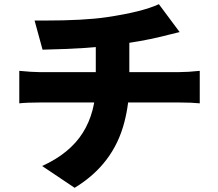

<svg xmlns="http://www.w3.org/2000/svg" viewBox="-20 -829 1040 916"><path d="M193 -731Q381 -731 489 -747Q658 -772 738 -809L837 -676L784 -663L748 -654Q698 -642 647 -633Q596 -624 537 -615Q411 -597 183 -592L145 -731ZM437 -431V-626L597 -643V-482V-447V-434Q597 -337 573 -245Q521 -45 336 67L181 -37Q313 -97 375 -195.5Q437 -294 437 -431ZM167 -485H434H563H684H781H836Q876 -485 933 -491V-336Q894 -340 839 -340H566H436H315H219H168Q108 -340 72 -336V-491Q134 -485 167 -485Z"/></svg>

Font: Merged Yaku Han JP Black
Style: Regular
Weight: 900
Designer: Ryoko NISHIZUKA 西塚涼子 (kana, bopomofo & ideographs); Paul D. Hunt (Latin, Greek & Cyrillic); Sandoll Communications 산돌커뮤니
Foundry: Adobe
Version: Version 2.004